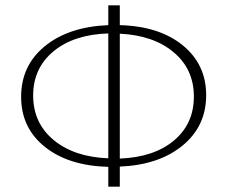

<svg xmlns="http://www.w3.org/2000/svg" viewBox="-20 -688 850 718"><path d="M751 -332Q751 -216 662.5 -143.5Q574 -71 428 -65V10H385V-64Q236 -68 147.5 -139Q59 -210 59 -326Q59 -443 148 -515.5Q237 -588 385 -594V-668H428V-594Q576 -590 663.5 -518.5Q751 -447 751 -332ZM104 -331Q104 -228 180.5 -164.5Q257 -101 385 -96V-563Q256 -559 180 -496Q104 -433 104 -331ZM428 -95Q556 -100 630.5 -162.5Q705 -225 705 -327Q705 -429 629.5 -492.5Q554 -556 428 -562Z"/></svg>

Font: EauTest Light
Style: Regular
Weight: 300
Designer: Christian Thalmann (Catharsis Fonts)
Version: Version 0.001;PS 000.001;hotconv 1.0.88;makeotf.lib2.5.64775